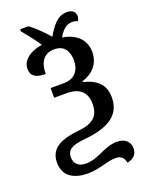

<svg xmlns="http://www.w3.org/2000/svg" viewBox="-159 -739 782 1021"><g transform="rotate(-20 232.0 -228.5)"><path d="M380 203C411 198 437 178 437 143C437 108 415 79 364 79C292 79 245 132 172 132C134 132 107 112 107 73C107 33 135 14 205 8C355 -6 421 -57 421 -153C421 -228 374 -265 304 -281V-286C366 -305 406 -350 406 -415C406 -483 360 -529 281 -542C301 -576 324 -601 359 -601C369 -601 380 -599 390 -594C395 -603 398 -613 398 -621C398 -646 380 -660 351 -660C293 -660 262 -610 234 -563C206 -595 169 -634 133 -659H87V-647C109 -621 142 -579 167 -542C86 -529 51 -488 51 -448C51 -409 74 -389 133 -389C133 -454 160 -497 220 -497C278 -497 299 -456 299 -405C299 -352 271 -310 205 -310H132V-255H204C274 -255 313 -222 313 -155C313 -84 275 -54 194 -46C112 -37 28 -17 28 75C28 158 94 185 164 185C230 185 279 158 329 158C362 158 376 177 380 203Z"/></g></svg>

Font: Noto Serif SemiCondensed Medium
Style: Regular
Weight: 500
Width: 4
Designer: Monotype Design Team
Foundry: Monotype Imaging Inc.
Version: Version 2.014